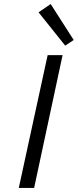

<svg xmlns="http://www.w3.org/2000/svg" viewBox="-20 -931 385 951"><path d="M303 -705 171 -870 231 -911 345 -733ZM73 0 216 -658H290L149 0Z"/></svg>

Font: EauTest
Style: Italic
Weight: 400
Italic angle: -12°
Designer: Christian Thalmann (Catharsis Fonts)
Version: Version 0.001;PS 000.001;hotconv 1.0.88;makeotf.lib2.5.64775